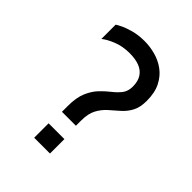

<svg xmlns="http://www.w3.org/2000/svg" viewBox="-194 -780 885 885"><g transform="rotate(45 248.5 -337.5)"><path d="M189 -175V-213Q189 -268 204 -303Q219 -338 241 -361Q263 -384 285.5 -401.5Q308 -419 323 -438.5Q338 -458 338 -488Q338 -523 323.5 -545Q309 -567 282.5 -577Q256 -587 219 -587Q174 -587 137.5 -572.5Q101 -558 80 -541V-634Q85 -638 105.5 -648Q126 -658 157.5 -666.5Q189 -675 229 -675Q263 -675 298.5 -665.5Q334 -656 363.5 -634.5Q393 -613 411.5 -577Q430 -541 430 -487Q430 -444 415 -416.5Q400 -389 377.5 -369.5Q355 -350 332.5 -330Q310 -310 295 -282Q280 -254 280 -209V-175ZM183 0V-94H286V0Z"/></g></svg>

Font: Maven Pro Medium
Style: Regular
Weight: 500
Designer: Joe Prince
Foundry: Joe Prince
Version: Version 2.103